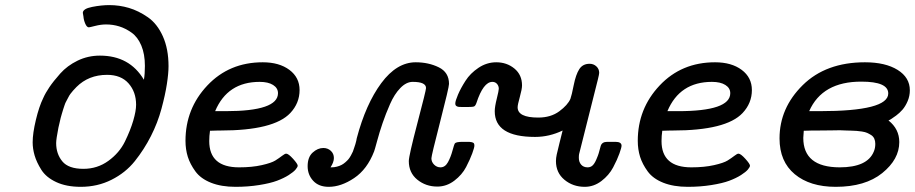

<svg xmlns="http://www.w3.org/2000/svg" viewBox="-20 -720 3555 746"><path d="M106.9 -167Q106.9 -202.1 119.4 -254.2Q131.8 -306.2 147.9 -338.9Q156.7 -358.9 171.9 -381.3Q187 -403.8 214.1 -434.3Q241.2 -464.8 281.5 -484.4Q321.8 -503.9 368.2 -503.9Q483.4 -503.9 539.1 -410.2Q543 -432.1 543 -463.9Q543 -509.8 529.1 -543Q515.1 -576.2 491.5 -593Q467.8 -609.9 443.4 -617.4Q418.9 -625 392.1 -625Q372.1 -625 350.1 -619.4Q328.1 -613.8 325.2 -613.8Q317.4 -613.8 311.3 -627.9Q305.2 -642.1 304.2 -655.8L301.8 -669.9Q301.8 -686 337.9 -693.1Q374 -700.2 404.8 -700.2Q443.8 -700.2 481 -689.2Q518.1 -678.2 554.4 -653.1Q590.8 -627.9 612.8 -578.9Q634.8 -529.8 634.8 -462.9Q634.8 -435.1 628.4 -393.6Q622.1 -352.1 607.4 -297.6Q592.8 -243.2 566.4 -191.2Q540 -139.2 503.9 -94Q467.8 -48.8 413.3 -21.5Q358.9 5.9 293.9 5.9Q237.8 5.9 198.5 -12.5Q159.2 -30.8 140.6 -60.3Q122.1 -89.8 114.5 -116Q106.9 -142.1 106.9 -167ZM198.2 -164.1Q198.2 -122.1 222.2 -93Q246.1 -64 304.2 -64Q358.4 -64 401.1 -95Q443.8 -126 465.3 -169.9Q486.8 -213.9 497.8 -251.5Q508.8 -289.1 508.8 -313Q508.8 -362.8 479.5 -396Q450.2 -429.2 396 -429.2Q324.2 -429.2 276.9 -381.8Q270 -375 263.9 -367.9Q257.8 -360.8 253.4 -355Q249 -349.1 244.6 -340.1Q240.2 -331.1 237.1 -325.9Q233.9 -320.8 230.5 -310.3Q227.1 -299.8 225.6 -295.4Q224.1 -291 220.5 -278.6Q216.8 -266.1 215.8 -262Q214.8 -257.8 211.4 -242.9Q208 -228 207 -224.1Q198.2 -179.2 198.2 -164.1Z M700.7 -172.9Q700.7 -297.9 785.6 -387.9Q870.6 -478 1001 -478Q1064.9 -478 1104.5 -448.5Q1144 -418.9 1144 -370.1Q1144 -319.3 1107.9 -280.8Q1043.9 -212.9 836.9 -212.9H828.6Q822.8 -212.9 811.8 -212.4Q800.8 -211.9 795.9 -211.9Q793 -191.9 793 -171.9Q793 -69.8 908.7 -69.8Q959.5 -69.8 997.1 -78.4Q1034.7 -86.9 1049.8 -96.4Q1064.9 -106 1075.9 -114.5Q1086.9 -123 1091.8 -123Q1100.6 -123 1118.7 -103Q1136.7 -83 1136.7 -76.2Q1136.7 -71.3 1128.7 -61.5Q1120.6 -51.8 1101.8 -39.8Q1083 -27.8 1056.4 -17.8Q1029.8 -7.8 986.8 -1Q943.8 5.9 895 5.9Q839.8 5.9 799.8 -10Q759.8 -25.9 739.3 -54Q718.8 -82 709.7 -110.8Q700.7 -139.6 700.7 -172.9ZM815.9 -288.1H856.9Q1060.1 -288.1 1060.1 -357.9Q1060.1 -377.9 1041 -389.9Q1022 -401.9 988.8 -401.9Q863.8 -401.9 815.9 -288.1Z M1175.3 -74.2Q1175.3 -109.4 1194.8 -127.2Q1214.4 -145 1236.3 -145Q1253.4 -145 1265.4 -134Q1277.3 -123 1277.3 -106Q1277.3 -89.8 1264.2 -69.8H1267.6Q1278.8 -69.8 1289.1 -72.5Q1299.3 -75.2 1306.9 -79.1Q1314.5 -83 1322 -89.6Q1329.6 -96.2 1334 -101.6Q1338.4 -106.9 1343.5 -116Q1348.6 -125 1351.1 -131.1Q1353.5 -137.2 1356.4 -146.5Q1359.4 -155.8 1360.8 -159.9Q1362.3 -164.1 1364.3 -173.1Q1366.2 -182.1 1366.2 -183.1Q1401.4 -315.9 1461.4 -397Q1521.5 -478 1595.2 -478Q1645 -478 1684.8 -458.5Q1724.6 -439 1724.6 -394Q1724.6 -380.9 1690.4 -248Q1656.2 -115.2 1656.2 -105Q1656.2 -90.8 1666.7 -80.3Q1677.2 -69.8 1691.4 -69.8Q1709.5 -69.8 1720.5 -89.8Q1731.4 -109.9 1738 -134.5Q1744.6 -159.2 1747.6 -163.1Q1752.4 -168.9 1778.3 -168.9H1789.6Q1799.3 -168.9 1803 -168.9Q1806.6 -168.9 1813 -167.5Q1819.3 -166 1821.3 -163.1Q1823.2 -160.2 1823.2 -153.8Q1823.2 -147 1814.9 -124Q1806.6 -101.1 1791 -71Q1775.4 -41 1745.4 -18.1Q1715.3 4.9 1679.2 4.9Q1634.3 4.9 1601.3 -22Q1568.4 -48.8 1568.4 -94.2Q1568.4 -114.3 1601.8 -241.7Q1635.3 -369.1 1635.3 -377.9Q1635.3 -401.9 1583.5 -401.9Q1558.6 -401.9 1535.4 -377.9Q1512.2 -354 1495.4 -315.4Q1478.5 -276.9 1466.6 -241.9Q1454.6 -207 1445.1 -171.6Q1435.5 -136.2 1433.6 -131.8Q1406.7 -62 1356 -28.1Q1305.2 5.9 1257.3 5.9Q1218.3 5.9 1196.8 -17.6Q1175.3 -41 1175.3 -74.2Z M1749 -317.9Q1749 -327.6 1759.5 -352.3Q1770 -377 1788.6 -406Q1807.1 -435.1 1839.1 -456.5Q1871.1 -478 1908.2 -478Q1949.2 -478 1978.8 -453.6Q2008.3 -429.2 2008.3 -388.2Q2008.3 -374 1999.8 -343.5Q1991.2 -313 1991.2 -303.2Q1991.2 -263.2 2071.3 -263.2Q2120.1 -263.2 2153.1 -287.6Q2186 -312 2196.3 -335.9Q2201.2 -349.1 2209.2 -389.6Q2217.3 -430.2 2230.7 -451.2Q2244.1 -472.2 2271 -472.2Q2286.1 -472.2 2297.1 -462.2Q2308.1 -452.1 2308.1 -437Q2308.1 -432.1 2303.2 -412.1L2230 -121.1Q2229 -116.2 2229 -106.9Q2229 -90.8 2238 -80.3Q2247.1 -69.8 2263.2 -69.8Q2274.4 -69.8 2282.2 -76.9Q2290 -84 2297.1 -100.6Q2304.2 -117.2 2306.2 -124.5Q2308.1 -131.8 2314 -152.8Q2318.8 -168.9 2339.4 -168.9H2371.1Q2395 -168.9 2395 -153.8Q2395 -147 2386.7 -123.5Q2378.4 -100.1 2362.3 -69.6Q2346.2 -39.1 2316.7 -16.6Q2287.1 5.9 2252 5.9Q2206.1 5.9 2173.1 -21.5Q2140.1 -48.8 2140.1 -94.2Q2140.1 -105.5 2143.1 -119.6Q2146 -133.8 2153.6 -163.3Q2161.1 -192.9 2166 -212.9Q2114.3 -188 2059.1 -188Q1901.9 -188 1902.3 -288.1Q1902.3 -305.2 1910.2 -336.7Q1918 -368.2 1918 -375Q1918 -386.2 1911.1 -394Q1904.3 -401.9 1893.1 -401.9Q1857.9 -401.9 1831.1 -319.8Q1827.1 -308.6 1821.8 -306.4Q1816.4 -304.2 1796.4 -304.2H1782.2Q1780.3 -304.2 1777.3 -304.2Q1767.6 -304.2 1762.5 -304.7Q1757.3 -305.2 1753.2 -308.1Q1749 -311 1749 -317.9Z M2458 -172.9Q2458 -297.9 2543 -387.9Q2627.9 -478 2758.3 -478Q2822.3 -478 2861.8 -448.5Q2901.4 -418.9 2901.4 -370.1Q2901.4 -319.3 2865.2 -280.8Q2801.3 -212.9 2594.2 -212.9H2585.9Q2580.1 -212.9 2569.1 -212.4Q2558.1 -211.9 2553.2 -211.9Q2550.3 -191.9 2550.3 -171.9Q2550.3 -69.8 2666 -69.8Q2716.8 -69.8 2754.4 -78.4Q2792 -86.9 2807.1 -96.4Q2822.3 -106 2833.3 -114.5Q2844.2 -123 2849.1 -123Q2857.9 -123 2876 -103Q2894 -83 2894 -76.2Q2894 -71.3 2886 -61.5Q2877.9 -51.8 2859.1 -39.8Q2840.3 -27.8 2813.7 -17.8Q2787.1 -7.8 2744.1 -1Q2701.2 5.9 2652.3 5.9Q2597.2 5.9 2557.1 -10Q2517.1 -25.9 2496.6 -54Q2476.1 -82 2467 -110.8Q2458 -139.6 2458 -172.9ZM2573.2 -288.1H2614.3Q2817.4 -288.1 2817.4 -357.9Q2817.4 -377.9 2798.3 -389.9Q2779.3 -401.9 2746.1 -401.9Q2621.1 -401.9 2573.2 -288.1Z M3008.8 -182.1Q3008.8 -300.3 3098.9 -389.2Q3189 -478 3340.8 -478Q3419.9 -478 3467.5 -448.5Q3515.1 -418.9 3515.1 -369.1Q3515.1 -347.2 3506.6 -327.1Q3498 -307.1 3486.6 -293.9Q3475.1 -280.8 3461.9 -271Q3448.7 -261.2 3441.9 -257.1Q3435.1 -252.9 3432.1 -252Q3474.1 -218.8 3474.1 -168Q3474.1 -101.1 3408 -47.6Q3341.8 5.9 3227.1 5.9Q3127 5.9 3067.9 -43.2Q3008.8 -92.3 3008.8 -182.1ZM3101.1 -184.1Q3101.1 -70.3 3242.2 -69.8Q3350.1 -69.8 3375 -130.9Q3380.9 -144 3380.9 -161.1Q3380.9 -172.4 3377 -181.2Q3373 -189.9 3365 -195.1Q3356.9 -200.2 3349.4 -203.6Q3341.8 -207 3328.9 -209Q3315.9 -210.9 3308.3 -211.4Q3300.8 -211.9 3286.9 -212.4Q3272.9 -212.9 3269 -212.9Q3255.9 -213.9 3243.2 -213.9Q3238.3 -213.9 3211.2 -213.4Q3184.1 -212.9 3160.2 -212.9H3135.7Q3131.8 -212.9 3121.3 -212.4Q3110.8 -211.9 3103 -211.9Q3101.1 -191.9 3101.1 -184.1ZM3124 -288.1H3164.1Q3431.2 -288.1 3431.2 -356.9Q3431.2 -402.8 3327.1 -402.8Q3174.8 -403.3 3124 -288.1Z"/></svg>

Font: CMU Concrete
Style: BoldItalic
Weight: 700
Italic angle: -14.04°
Version: Version 0.7.0